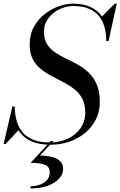

<svg xmlns="http://www.w3.org/2000/svg" viewBox="-45 -780 661 1054"><path d="M233 14.5Q174.5 14.5 134.8 -1.2Q95 -17 71 -45.5Q47 -74 35.8 -112.2Q24.5 -150.5 23 -195.5H35.5Q36.5 -152.5 46.5 -116.5Q56.5 -80.5 78.8 -54Q101 -27.5 138 -12.8Q175 2 230 2Q283 2 326.8 -18.5Q370.5 -39 396.8 -76Q423 -113 423 -162.5Q423 -208 406.5 -238.8Q390 -269.5 362.8 -290.8Q335.5 -312 303 -328.8Q270.5 -345.5 238 -362.8Q205.5 -380 178.2 -402Q151 -424 134.5 -456Q118 -488 118 -535Q118 -591.5 141.5 -633.5Q165 -675.5 201.8 -703.8Q238.5 -732 279.2 -746Q320 -760 355 -760Q419 -760 462.8 -736Q506.5 -712 528.8 -666Q551 -620 551 -554.5H538.5Q538.5 -616.5 518.5 -659.2Q498.5 -702 458.2 -724.5Q418 -747 358 -747Q319.5 -747 282.2 -729.5Q245 -712 220.8 -680.2Q196.5 -648.5 196.5 -606Q196.5 -564.5 213.2 -537.8Q230 -511 257.2 -492.5Q284.5 -474 317.2 -458.5Q350 -443 382.5 -425Q415 -407 442.2 -381Q469.5 -355 486.2 -316.2Q503 -277.5 503 -219.5Q503 -167 481.2 -124Q459.5 -81 421.8 -50Q384 -19 335.5 -2.2Q287 14.5 233 14.5ZM-25 10 23 -195.5H35.5L36 -146Q41 -123.5 46.8 -104.8Q52.5 -86 61 -70L-14 10ZM538.5 -554.5 542.5 -590Q539 -614.5 532.8 -637.8Q526.5 -661 512 -686.5L585 -760H596L551 -554.5ZM122.5 254.5V242.5Q166 242.5 197 222.2Q228 202 228 166Q228 134 200 124Q172 114 123 114L233.5 -6H248.5L174.5 74Q214 74.5 242.2 82Q270.5 89.5 286 105.8Q301.5 122 301.5 148Q301.5 176.5 279.2 200.8Q257 225 216.8 239.8Q176.5 254.5 122.5 254.5Z"/></svg>

Font: Bodoni Moda 18pt
Style: Italic
Weight: 400
Italic angle: -13°
Designer: Owen Earl
Foundry: indestructible type
Version: Version 2.005